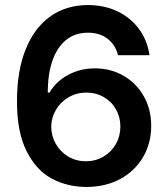

<svg xmlns="http://www.w3.org/2000/svg" viewBox="-20 -737 673 767"><path d="M47.9 -334Q47.9 -453.6 82.5 -539.8Q117.2 -626 180.9 -671.4Q244.6 -716.8 331.1 -716.8Q397.9 -716.8 450.9 -690.9Q503.9 -665 536.6 -619.4Q569.3 -573.7 577.1 -516.6H451.2Q441.4 -557.6 409.9 -582Q378.4 -606.4 331.1 -606.4Q280.3 -606.4 244.4 -577.6Q208.5 -548.8 189.7 -495.1Q170.9 -441.4 170.9 -367.2H177.7Q204.6 -412.6 252.9 -438.2Q301.3 -463.9 359.4 -463.9Q422.4 -463.9 473.6 -434.3Q524.9 -404.8 554.4 -352.5Q584 -300.3 584 -234.4Q584 -165 551.5 -109.4Q519 -53.7 460.2 -22Q401.4 9.8 325.2 9.8Q250 9.8 187.5 -23.2Q125 -56.2 86.2 -133.1Q47.4 -210 47.9 -334ZM460.9 -231.4Q460.9 -268.6 443.4 -299.8Q425.8 -331.1 394.5 -349.1Q363.3 -367.2 325.2 -367.2Q286.6 -367.2 254.4 -348.6Q222.2 -330.1 203.6 -298.6Q185.1 -267.1 184.6 -230.5Q185.1 -193.4 203.1 -161.9Q221.2 -130.4 252.7 -111.6Q284.2 -92.8 323.2 -92.8Q361.8 -92.8 393.3 -111.3Q424.8 -129.9 442.9 -161.6Q460.9 -193.4 460.9 -231.4Z"/></svg>

Font: Pretendard SemiBold
Style: Regular
Weight: 600
Designer: Base glyphs from Inter by Rasmus Andersson; Hangeul glyphs from Noto Sans CJK(Source Han Sans) by Jang Soo-young and Kan
Foundry: Kil Hyung-jin
Version: Version 1.309